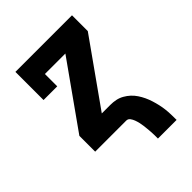

<svg xmlns="http://www.w3.org/2000/svg" viewBox="-201 -633 902 902"><g transform="rotate(-45 250.0 -182.5)"><path d="M314 165Q314 154 314 142.5Q314 131 313 119.5Q312 108 311 96.5Q310 85 308.5 74Q307 63 304.5 52Q302 41 298 30Q294 19 287 9.5Q280 0 268 0H62V-105L289 -425H153V-343H62V-530H438V-425L211 -105H268Q286 -105 303.5 -101.5Q321 -98 337 -89Q353 -80 366 -68Q379 -56 389 -41Q399 -26 406.5 -10Q414 6 419.5 23.5Q425 41 429 58.5Q433 76 435 93.5Q437 111 437.5 129Q438 147 438 165Z"/></g></svg>

Font: Iosevka Slab Extrabold
Style: Regular
Weight: 800
Monospace: yes
Designer: Belleve Invis
Foundry: Belleve Invis
Version: Version 11.1.1; ttfautohint (v1.8.3)